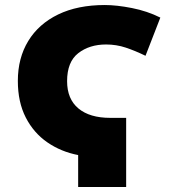

<svg xmlns="http://www.w3.org/2000/svg" viewBox="-20 -744 689 764"><path d="M291 0V-127Q223 -140 168.5 -177.5Q114 -215 82.5 -276.5Q51 -338 51 -422Q51 -513 92.5 -581Q134 -649 211.5 -686.5Q289 -724 397 -724Q444 -724 505 -712Q566 -700 618 -674L559 -522Q518 -542 480.5 -554.5Q443 -567 402 -567Q336 -567 291.5 -532.5Q247 -498 247 -421Q247 -350 292 -312.5Q337 -275 419 -275H482V0Z"/></svg>

Font: Noto Sans Black
Style: Regular
Weight: 900
Designer: Monotype Design Team
Foundry: Monotype Imaging Inc.
Version: Version 2.007